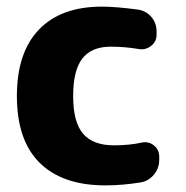

<svg xmlns="http://www.w3.org/2000/svg" viewBox="-20 -550 562 580"><path d="M298 10Q169 10 100 -58Q31 -126 31 -260Q31 -391 97.5 -460.5Q164 -530 288 -530Q329 -530 397 -521Q422 -517 437.5 -498.5Q453 -480 453 -455V-445Q453 -424 436 -411Q419 -398 398 -402Q357 -409 314 -409Q257 -409 229 -373.5Q201 -338 201 -260Q201 -181 231 -146Q261 -111 324 -111Q370 -111 407 -119Q428 -124 444.5 -111Q461 -98 461 -77V-67Q461 -42 445 -22.5Q429 -3 405 1Q350 10 298 10Z"/></svg>

Font: Rounded Mplus 1c ExtraBold
Style: Regular
Weight: 800
Version: Version 1.059.20150529